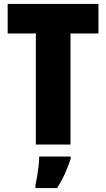

<svg xmlns="http://www.w3.org/2000/svg" viewBox="-20 -734 539 975"><path d="M338 0H162V-564H19V-714H480V-564H338ZM339 72Q326 112 309.5 148.5Q293 185 270 221H160V207Q164 189 168.5 162Q173 135 176 108Q179 81 179 61H339Z"/></svg>

Font: Noto Sans Malayalam Condensed Black
Style: Regular
Weight: 900
Width: 3
Designer: Jelle Bosma - Monotype Design Team
Foundry: Monotype Imaging Inc.
Version: Version 2.104; ttfautohint (v1.8.4.7-5d5b)